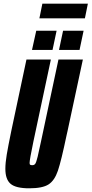

<svg xmlns="http://www.w3.org/2000/svg" viewBox="-20 -1010 495 1038"><path d="M9 -97Q9 -130 16.5 -174.5Q24 -219 41 -302L123 -688H255L160 -242Q140 -146 140 -129Q140 -121 143.5 -119Q147 -117 155 -117Q165 -117 170.5 -124.5Q176 -132 183.5 -162.5Q191 -193 201 -242L296 -688H428L345 -301L340 -279Q311 -140 293 -87Q275 -34 242.5 -13Q210 8 138 8Q66 8 37.5 -16Q9 -40 9 -97ZM153 -740 176 -844H286L264 -740ZM299 -740 321 -844H432L410 -740ZM193 -911 209 -990H455L439 -911Z"/></svg>

Font: Saira Ultra Condensed Black
Style: Italic
Weight: 900
Width: 1
Italic angle: -12°
Designer: Hector Gatti with collaboration of the Omnibus-Type team
Foundry: Omnibus-Type
Version: Version 1.001; ttfautohint (v1.8)